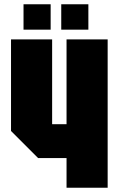

<svg xmlns="http://www.w3.org/2000/svg" viewBox="-20 -886 560 906"><path d="M488 -700V0H294V-140H160L32 -268V-700H226V-300H294V-700ZM91 -746V-866H219V-746ZM269 -746V-866H397V-746Z"/></svg>

Font: Tektur Condensed ExtraBold
Style: Regular
Weight: 800
Width: 3
Designer: Adam Jagosz
Foundry: Adam Jagosz
Version: Version 1.005;gftools[0.9.30]